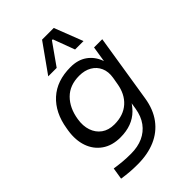

<svg xmlns="http://www.w3.org/2000/svg" viewBox="-289 -928 1254 1254"><g transform="rotate(-45 337.5 -301.0)"><path d="M216 208Q176 208 144 205.5Q112 203 72 197L85 116Q126 122 159 125Q192 128 233 128Q296 128 343.5 106.5Q391 85 421.5 43.5Q452 2 462 -59L478 -161L522 -237Q500 -126 435 -61Q370 4 260 4Q184 4 132.5 -32Q81 -68 59.5 -129.5Q38 -191 50 -269L53 -287Q73 -412 150 -482Q227 -552 353 -552Q421 -552 466.5 -520Q512 -488 533 -433Q554 -378 545 -307L517 -306L553 -534H629L554 -63Q540 26 495 86.5Q450 147 379 177.5Q308 208 216 208ZM292 -84Q376 -84 428 -130.5Q480 -177 493 -260L501 -306Q509 -355 492.5 -392.5Q476 -430 440 -451Q404 -472 354 -472Q266 -472 213.5 -419.5Q161 -367 147 -278Q138 -223 153 -179Q168 -135 203.5 -109.5Q239 -84 292 -84ZM286 -612H208L349 -810H457L534 -612H456L400 -762H392Z"/></g></svg>

Font: Sora Variable Italic
Style: Regular
Weight: 400
Designer: Jonathan Barnbrook, Julián Moncada
Foundry: Barnbrook Fonts
Version: Version 2.000